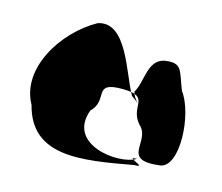

<svg xmlns="http://www.w3.org/2000/svg" viewBox="-75 -635 772 668"><g transform="rotate(15 311.0 -301.0)"><path d="M52 -200C96 -27 266 -56 452 -90C505 -89 405 -114 455 -113C395 -77 205 -100 255 -234C308 -284 233 -336 345 -335C449 -334 383 -286 433 -230C486 -182 398 -94 539 -112C608 -122 598 -312 545 -382C518 -450 523 -477 460 -468C400 -456 412 -379 386 -337C394 -301 441 -278 382 -320C342 -387 301 -566 201 -534C83 -468 -12 -315 52 -200Z"/></g></svg>

Font: Interstorm
Style: Regular
Weight: 400
Version: Version 0.7